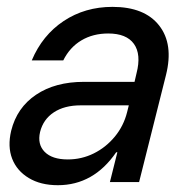

<svg xmlns="http://www.w3.org/2000/svg" viewBox="-20 -530 560 559"><path d="M148.3 9.2Q98.3 9.2 63.8 -11.7Q29.2 -32.5 15.4 -67.9Q1.7 -103.3 12.5 -149.2Q29.2 -216.7 85 -254.2Q140.8 -291.7 224.2 -291.7H371.7L377.5 -316.7Q391.7 -371.7 370 -402.1Q348.3 -432.5 295 -432.5Q250.8 -432.5 217.1 -412.5Q183.3 -392.5 164.2 -354.2H72.5Q103.3 -427.5 165.4 -468.8Q227.5 -510 307.5 -510Q400.8 -510 443.3 -455.8Q485.8 -401.7 463.3 -311.7L385 0H300L321.7 -86.7H318.3Q252.5 9.2 148.3 9.2ZM177.5 -65.8Q217.5 -65.8 252.9 -83.3Q288.3 -100.8 314.2 -132.1Q340 -163.3 350 -203.3L355 -223.3H215Q167.5 -223.3 136.7 -202.9Q105.8 -182.5 96.7 -145.8Q88.3 -110 110 -87.9Q131.7 -65.8 177.5 -65.8Z"/></svg>

Font: Funnel Sans
Style: Italic
Weight: 400
Italic angle: -14.036°
Version: Version 1.000; Beta; Release 5; Build 24; ttfautohint (v1.8.